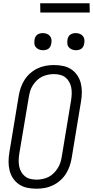

<svg xmlns="http://www.w3.org/2000/svg" viewBox="-20 -1138 565 1166"><path d="M202 8Q173 8 146 2.5Q119 -3 97 -17.5Q75 -32 60 -54Q45 -76 38.5 -102Q32 -128 32 -156Q32 -184 37 -213L94 -558Q98 -582 106.5 -606.5Q115 -631 129 -653Q143 -675 163.5 -693Q184 -711 208 -722.5Q232 -734 257.5 -738.5Q283 -743 307 -743Q336 -743 363 -737.5Q390 -732 412 -717.5Q434 -703 449 -681Q464 -659 470.5 -633Q477 -607 477 -579Q477 -551 472 -522L415 -177Q411 -153 402.5 -128.5Q394 -104 380 -82Q366 -60 345.5 -42Q325 -24 301 -12.5Q277 -1 251.5 3.5Q226 8 202 8ZM202 -47Q220 -47 239 -51Q258 -55 275 -63.5Q292 -72 306 -86Q320 -100 330.5 -116.5Q341 -133 346.5 -150.5Q352 -168 355 -186L412 -531Q415 -551 415.5 -570Q416 -589 412.5 -607Q409 -625 400 -641Q391 -657 377 -668Q363 -679 344.5 -683.5Q326 -688 307 -688Q289 -688 270 -684Q251 -680 234 -671.5Q217 -663 203 -649Q189 -635 178.5 -618.5Q168 -602 163 -584.5Q158 -567 155 -549L97 -204Q94 -184 93.5 -165Q93 -146 96.5 -128Q100 -110 109 -94Q118 -78 132 -67Q146 -56 164.5 -51.5Q183 -47 202 -47ZM441 -833Q428 -833 417 -837.5Q406 -842 398 -851Q390 -860 389 -872.5Q388 -885 390 -898Q391 -906 395.5 -914.5Q400 -923 407.5 -928Q415 -933 423.5 -935Q432 -937 440 -937Q453 -937 464.5 -932.5Q476 -928 483.5 -919Q491 -910 492.5 -897.5Q494 -885 491 -872Q490 -864 485.5 -855.5Q481 -847 474 -842Q467 -837 458 -835Q449 -833 441 -833ZM241 -833Q228 -833 217 -837.5Q206 -842 198 -851Q190 -860 189 -872.5Q188 -885 190 -898Q191 -906 195.5 -914.5Q200 -923 207.5 -928Q215 -933 223.5 -935Q232 -937 240 -937Q253 -937 264.5 -932.5Q276 -928 283.5 -919Q291 -910 292.5 -897.5Q294 -885 291 -872Q290 -864 285.5 -855.5Q281 -847 274 -842Q267 -837 258 -835Q249 -833 241 -833ZM225 -1062 224 -1118H524L525 -1062Z"/></svg>

Font: Iosevka Curly Light
Style: Italic
Weight: 300
Italic angle: -9°
Monospace: yes
Designer: Belleve Invis
Foundry: Belleve Invis
Version: Version 22.1.2; ttfautohint (v1.8.4)